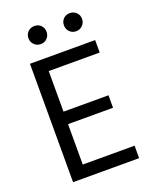

<svg xmlns="http://www.w3.org/2000/svg" viewBox="-157 -941 815 1027"><g transform="rotate(-20 250.5 -428.0)"><path d="M406 -768Q391 -753 369 -753Q347 -753 332.5 -768Q318 -783 318 -805Q318 -827 332.5 -841.5Q347 -856 369 -856Q391 -856 406 -841.5Q421 -827 421 -805Q421 -783 406 -768ZM204.5 -768Q190 -753 168 -753Q146 -753 131 -768Q116 -783 116 -805Q116 -827 131 -841.5Q146 -856 168 -856Q190 -856 204.5 -841.5Q219 -827 219 -805Q219 -783 204.5 -768ZM158 -71H453V0H77V-674H448V-603H158V-372H414V-301H158Z"/></g></svg>

Font: Hind Regular
Style: Regular
Weight: 400
Designer: Manushi Parikh, Satya Rajpurohit
Foundry: Indian Type Foundry
Version: Version 1.201;PS 1.0;hotconv 1.0.78;makeotf.lib2.5.61930; tt